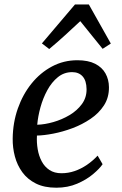

<svg xmlns="http://www.w3.org/2000/svg" viewBox="-20 -843 555 873"><path d="M446.5 -96.4Q432.9 -76.3 403.1 -51.2Q373.4 -26.1 330.8 -7.8Q288.3 10.5 235.9 10.5Q181.5 10.5 143.3 -8.5Q105.1 -27.5 81.6 -59.8Q58.1 -92 47.6 -131.9Q37.1 -171.7 37.7 -212.8Q38.5 -285.4 61.1 -349.7Q83.7 -414 123.4 -463.2Q163.2 -512.5 216.4 -540.8Q269.5 -569.1 331.8 -569.1Q381 -569.1 412.6 -553Q444.2 -536.9 459.6 -509.1Q475.1 -481.3 475.4 -446.8Q475.9 -399.7 452.7 -363.8Q429.5 -328 391.5 -302.4Q353.5 -276.7 309.2 -260.1Q264.9 -243.6 222.2 -235.4Q179.5 -227.2 148 -226.6Q146.2 -194.9 151.4 -164.5Q156.5 -134.1 169.7 -109.3Q182.8 -84.6 205 -70Q227.2 -55.3 259.5 -55.3Q290.3 -55.3 319.3 -65.2Q348.3 -75.2 374.8 -93.1Q401.3 -111.1 423.9 -135.3ZM308.1 -515Q271.3 -515 243.1 -492.1Q214.9 -469.2 195.1 -432.8Q175.3 -396.4 163.9 -354.9Q152.5 -313.4 149.3 -275.8Q183.5 -276.8 222.6 -288Q261.7 -299.2 296.3 -319.7Q330.8 -340.3 352.4 -369.8Q374 -399.3 373.6 -437.6Q373.1 -476.2 355.7 -495.6Q338.4 -515 308.1 -515ZM203.8 -620.1 170.5 -645.6 321 -822.8H383.9L483.9 -645L446.6 -621Q421.6 -651.7 396.1 -683.4Q370.5 -715 345 -746.8Q310.6 -714.7 275.7 -682.8Q240.8 -650.9 203.8 -620.1Z"/></svg>

Font: Merriweather 7pt Light
Style: Italic
Weight: 300
Italic angle: -7.8°
Designer: Eben Sorkin
Foundry: Eben Sorkin
Version: Version 2.200;gftools[0.9.31]